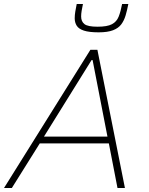

<svg xmlns="http://www.w3.org/2000/svg" viewBox="-37 -936 740 956"><path d="M-17 0 413 -688H448L585 0H548L505 -222H161L22 0ZM182 -256H498L424 -637H419ZM454 -775Q407 -775 381 -783.5Q355 -792 345 -808Q335 -824 335 -845Q335 -861 338 -879Q341 -897 345 -916H376Q372 -897 369.5 -882Q367 -867 367 -854Q367 -829 383.5 -816Q400 -803 449 -803Q497 -803 520.5 -815.5Q544 -828 554 -853.5Q564 -879 571 -916H602Q596 -885 588.5 -859.5Q581 -834 567 -815Q553 -796 526 -785.5Q499 -775 454 -775Z"/></svg>

Font: Saira Thin
Style: Italic
Weight: 100
Italic angle: -12°
Designer: Hector Gatti with collaboration of the Omnibus-Type team
Foundry: Omnibus-Type
Version: Version 1.101